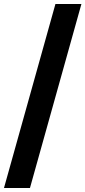

<svg xmlns="http://www.w3.org/2000/svg" viewBox="-20 -828 430 968"><path d="M0 120 259.5 -808H390.5L131 120Z"/></svg>

Font: Encode Sans Semi Expanded SemiBold
Style: Regular
Weight: 600
Width: 6
Designer: Multiple Designers
Foundry: Impallari Type
Version: Version 3.000; ttfautohint (v1.8.3) -l 8 -r 50 -G 200 -x 14 